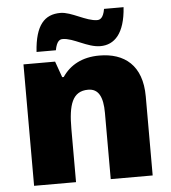

<svg xmlns="http://www.w3.org/2000/svg" viewBox="-54 -821 778 871"><g transform="rotate(-5 335.0 -386.0)"><path d="M130 -604H218C226 -647 241 -652 253 -652C302 -652 362 -605 421 -605C485 -605 533 -652 541 -772H452C445 -730 429 -724 417 -724C367 -724 303 -771 253 -771C181 -771 138 -726 130 -604ZM412 -563C334 -563 278 -532 243 -480H236L210 -553H66V0H257V-242C257 -352 276 -413 348 -413C395 -413 415 -375 415 -302V0H606V-360C606 -502 526 -563 412 -563Z"/></g></svg>

Font: Noto Sans Tamil Black
Style: Regular
Weight: 900
Designer: Jelle Bosma - Monotype Design Team
Foundry: Monotype Imaging Inc.
Version: Version 2.004